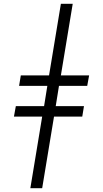

<svg xmlns="http://www.w3.org/2000/svg" viewBox="-20 -843 540 1006"><path d="M139 143 201 -232H53L63 -287H211L228 -393H80L89 -448H237L299 -823H361L299 -448H447L437 -393H289L272 -287H420L411 -232H263L201 143Z"/></svg>

Font: Iosevka Slab Light Oblique
Style: Regular
Weight: 300
Italic angle: -9°
Monospace: yes
Designer: Belleve Invis
Foundry: Belleve Invis
Version: Version 11.1.1; ttfautohint (v1.8.3)